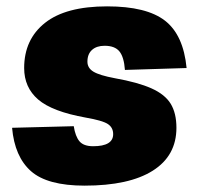

<svg xmlns="http://www.w3.org/2000/svg" viewBox="-20 -572 632 604"><path d="M246 12Q129 12 77.5 -33.5Q26 -79 18 -170L212 -175Q217 -143 230 -127.5Q243 -112 273 -112Q336 -112 336 -150Q336 -171 319 -182Q302 -193 250 -202Q144 -221 100 -259Q56 -297 56 -358Q56 -448 121.5 -500Q187 -552 317 -552Q441 -552 499 -507Q557 -462 567 -358L373 -352Q370 -393 355.5 -410.5Q341 -428 309 -428Q284 -428 269.5 -415Q255 -402 255 -378Q255 -358 274 -346.5Q293 -335 341 -326Q414 -313 456.5 -294Q499 -275 517 -245.5Q535 -216 535 -170Q535 -82 460.5 -35Q386 12 246 12Z"/></svg>

Font: Geist Black
Style: Italic
Weight: 900
Italic angle: -12°
Designer: Basement.studio, Andrés Briganti, Mateo Zaragoza
Foundry: Basement.studio, Vercel, Andrés Briganti, Guido Ferreyra, Mateo Zaragoza
Version: Version 1.500; ttfautohint (v1.8.4.7-5d5b)